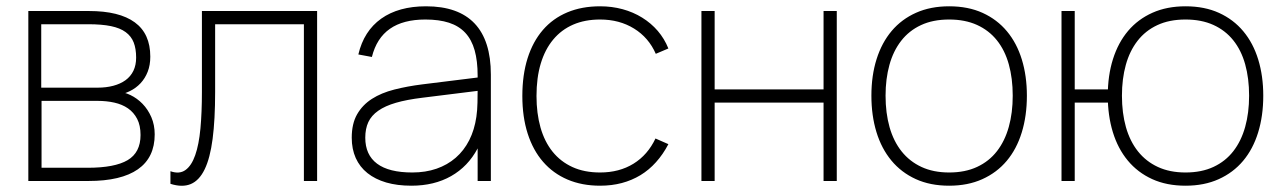

<svg xmlns="http://www.w3.org/2000/svg" viewBox="-20 -575 4074 610"><path d="M261 0H70V-540H262.5Q359 -540 408.2 -504Q457.5 -468 457.5 -395Q457.5 -368 449.2 -347Q441 -326 426.5 -310.5Q412 -295 392.5 -285.5Q373 -276 350.5 -272V-284Q372.5 -283.5 394 -273.2Q415.5 -263 432.8 -245.2Q450 -227.5 460.8 -202.8Q471.5 -178 471.5 -148Q471.5 -74.5 418.2 -37.2Q365 0 261 0ZM258.5 -42Q344.5 -42 385.5 -66.2Q426.5 -90.5 426.5 -146Q426.5 -176.5 415.8 -197.2Q405 -218 386.5 -230.8Q368 -243.5 343.2 -249Q318.5 -254.5 290.5 -254.5H112V-42ZM260.5 -498H111V-296.5H290.5Q317.5 -296.5 340 -302.5Q362.5 -308.5 378.8 -320.2Q395 -332 403.8 -350Q412.5 -368 412.5 -392Q412.5 -420 404.8 -440Q397 -460 379.2 -473Q361.5 -486 332.5 -492Q303.5 -498 260.5 -498Z M521.5 -31Q550 -21 569.2 -34.8Q588.5 -48.5 600.2 -82Q612 -115.5 616.8 -166.8Q621.5 -218 621.5 -283V-540H987.5V0H945.5V-498H663.5V-283Q663.5 -195 655.5 -133.8Q647.5 -72.5 630.2 -37Q613 -1.5 586 9.8Q559 21 521.5 9Z M1333.5 -555Q1246.5 -555 1191.2 -515.8Q1136 -476.5 1118.5 -402L1161.5 -394Q1176.5 -454 1218.8 -483.5Q1261 -513 1331.5 -513Q1375 -513 1406.5 -502.8Q1438 -492.5 1458.2 -470.8Q1478.5 -449 1488 -415.2Q1497.5 -381.5 1497.5 -334V-291Q1497.5 -273 1497 -249Q1496.5 -225 1493.5 -204Q1487.5 -162.5 1470.8 -129.5Q1454 -96.5 1427.8 -73.8Q1401.5 -51 1366.8 -39Q1332 -27 1290 -27Q1215.5 -27 1178 -55Q1140.5 -83 1140.5 -137.5Q1140.5 -166 1150.2 -187Q1160 -208 1181.8 -223.2Q1203.5 -238.5 1238 -248.5Q1272.5 -258.5 1322 -264.5L1503 -287L1503.5 -329.5L1322 -307Q1274 -301 1232.8 -290.5Q1191.5 -280 1161.5 -260.8Q1131.5 -241.5 1114.5 -211.8Q1097.5 -182 1097.5 -137.5Q1097.5 -101.5 1110.2 -73Q1123 -44.5 1147.5 -25Q1172 -5.5 1207 4.8Q1242 15 1287 15Q1359.5 15 1413.2 -15.5Q1467 -46 1497.5 -103.5V0H1539.5V-338Q1539.5 -446 1487.8 -500.5Q1436 -555 1333.5 -555Z M1886.5 15Q1923.5 15 1955.5 6.5Q1987.5 -2 2014.8 -18.5Q2042 -35 2064.2 -59.8Q2086.5 -84.5 2103.5 -117L2062.5 -135Q2038 -83 1992.8 -55Q1947.5 -27 1886.5 -27Q1836.5 -27 1798.8 -44.2Q1761 -61.5 1735.5 -93.2Q1710 -125 1697.2 -170Q1684.5 -215 1684.5 -270Q1684.5 -328 1698 -373Q1711.5 -418 1737.5 -449.2Q1763.5 -480.5 1801 -496.8Q1838.5 -513 1886.5 -513Q1948 -513 1994.5 -484.2Q2041 -455.5 2063.5 -404L2103.5 -421Q2091 -452 2069.8 -476.8Q2048.5 -501.5 2020.2 -519Q1992 -536.5 1958 -545.8Q1924 -555 1886.5 -555Q1828.5 -555 1782.5 -535.8Q1736.5 -516.5 1704.8 -479.8Q1673 -443 1656.2 -390Q1639.5 -337 1639.5 -270Q1639.5 -203.5 1656.5 -150.5Q1673.5 -97.5 1705.5 -60.8Q1737.5 -24 1783.2 -4.5Q1829 15 1886.5 15Z M2208.5 0V-540H2250.5V-291H2596.5V-540H2638.5V0H2596.5V-249H2250.5V0Z M2995.5 15Q3055 15 3101 -5.8Q3147 -26.5 3178.5 -64Q3210 -101.5 3226.2 -154.2Q3242.5 -207 3242.5 -271Q3242.5 -333.5 3226.5 -385.8Q3210.5 -438 3179.2 -475.5Q3148 -513 3102 -534Q3056 -555 2995.5 -555Q2936.5 -555 2890.5 -534.5Q2844.5 -514 2813 -476.8Q2781.5 -439.5 2765 -387.2Q2748.5 -335 2748.5 -271Q2748.5 -208 2764.5 -155.5Q2780.5 -103 2812 -65Q2843.5 -27 2889.5 -6Q2935.5 15 2995.5 15ZM2995.5 -27Q2945.5 -27 2907.8 -44.5Q2870 -62 2844.5 -94Q2819 -126 2806.2 -171Q2793.5 -216 2793.5 -271Q2793.5 -324.5 2805.8 -368.8Q2818 -413 2843 -445.2Q2868 -477.5 2906 -495.2Q2944 -513 2995.5 -513Q3046 -513 3084 -495.8Q3122 -478.5 3147.2 -447Q3172.5 -415.5 3185 -370.8Q3197.5 -326 3197.5 -271Q3197.5 -216.5 3185 -171.8Q3172.5 -127 3147.5 -94.8Q3122.5 -62.5 3084.5 -44.8Q3046.5 -27 2995.5 -27Z M3514.5 -291H3394.5V-540H3352.5V0H3394.5V-249H3514.5ZM3746.5 15Q3806 15 3852 -5.8Q3898 -26.5 3929.5 -64Q3961 -101.5 3977.2 -154.2Q3993.5 -207 3993.5 -271Q3993.5 -333.5 3977.5 -385.8Q3961.5 -438 3930.2 -475.5Q3899 -513 3853 -534Q3807 -555 3746.5 -555Q3687.5 -555 3641.5 -534.5Q3595.5 -514 3564 -476.8Q3532.5 -439.5 3516 -387.2Q3499.5 -335 3499.5 -271Q3499.5 -208 3515.5 -155.5Q3531.5 -103 3563 -65Q3594.5 -27 3640.5 -6Q3686.5 15 3746.5 15ZM3746.5 -27Q3696.5 -27 3658.8 -44.5Q3621 -62 3595.5 -94Q3570 -126 3557.2 -171Q3544.5 -216 3544.5 -271Q3544.5 -324.5 3556.8 -368.8Q3569 -413 3594 -445.2Q3619 -477.5 3657 -495.2Q3695 -513 3746.5 -513Q3797 -513 3835 -495.8Q3873 -478.5 3898.2 -447Q3923.5 -415.5 3936 -370.8Q3948.5 -326 3948.5 -271Q3948.5 -216.5 3936 -171.8Q3923.5 -127 3898.5 -94.8Q3873.5 -62.5 3835.5 -44.8Q3797.5 -27 3746.5 -27Z"/></svg>

Font: Vela Sans GX ExtLt
Style: Regular
Weight: 200
Designer: Principal design: Mikhail Sharanda - project Manrope.
Design modification: Ravid Balaliev
Foundry: Mikhail Sharanda
Version: Version 1.001